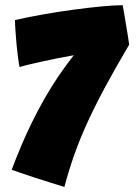

<svg xmlns="http://www.w3.org/2000/svg" viewBox="-20 -710 546 756"><path d="M233.5 26Q211.5 19.5 178.2 9Q145 -1.5 111.2 -12.5Q77.5 -23.5 53.5 -31.8Q29.5 -40 26 -41.5Q44 -89.5 64 -136.8Q84 -184 106.8 -230.2Q129.5 -276.5 155 -321.2Q180.5 -366 209.5 -409Q238.5 -452 270.5 -492.5Q239 -487 206 -480.5Q173 -474 143 -467.2Q113 -460.5 90.2 -455Q67.5 -449.5 57 -446Q54.5 -457 51.2 -481.2Q48 -505.5 45.2 -534.5Q42.5 -563.5 40.8 -589.8Q39 -616 39 -631Q91 -643 151 -653.5Q211 -664 270.5 -672Q330 -680 380.2 -684.8Q430.5 -689.5 463 -689.5Q464.5 -683 468.2 -660.8Q472 -638.5 476.5 -611.5Q481 -584.5 484.5 -562.2Q488 -540 488.5 -534Q431.5 -437.5 391 -361.8Q350.5 -286 321.8 -222.5Q293 -159 272 -99.2Q251 -39.5 233.5 26Z"/></svg>

Font: Grandstander Thin Black
Style: Regular
Weight: 900
Version: Version 1.200